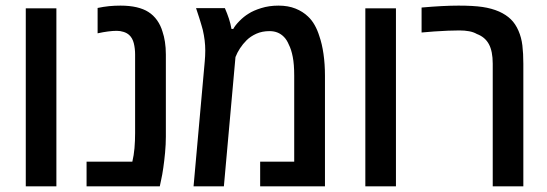

<svg xmlns="http://www.w3.org/2000/svg" viewBox="-20 -660 1939 680"><path d="M71.3 0V-630.4H179.7V0Z M286.6 0V-87.4H448.7Q454.1 -109.9 456.3 -135.3Q458.5 -160.6 458.5 -188.5V-466.8Q458.5 -488.3 453.9 -506.8Q449.2 -525.4 437.5 -536.1Q429.2 -543.5 417.5 -547.1Q405.8 -550.8 393.6 -550.8Q379.9 -550.8 362.8 -548.6Q345.7 -546.4 325.7 -542V-631.8Q346.7 -636.2 366.2 -638.2Q385.7 -640.1 406.7 -640.1Q439 -640.1 463.9 -634.3Q488.8 -628.4 505.4 -617.7Q523.4 -606.4 536.4 -588.1Q549.3 -569.8 555.7 -547.4Q561 -532.2 564.2 -511.7Q567.4 -491.2 567.4 -466.8V-175.8Q567.4 -148.9 564.7 -119.9Q562 -90.8 558.3 -65.4Q554.7 -40 550.8 -23.4L545.9 0Z M665.5 0 705.1 -441.9Q706.1 -451.7 706.5 -461.7Q707 -471.7 707 -481Q707 -499 704.8 -517.1Q702.6 -535.2 698.2 -554.2Q696.8 -560.1 694.3 -568.1Q691.9 -576.2 689.5 -584.2Q687 -592.3 685.5 -597.2Q682.6 -606 679.9 -614.3Q677.2 -622.6 674.3 -631.3H776.4Q784.7 -612.3 790.8 -593.8Q796.9 -575.2 799.8 -557.6H806.2Q812.5 -569.8 828.1 -585.7Q843.8 -601.6 859.9 -611.3Q877 -622.6 905 -631.3Q933.1 -640.1 966.3 -640.1Q1000.5 -640.1 1026.6 -629.6Q1052.7 -619.1 1070.8 -601.6Q1084.5 -588.9 1094.5 -571Q1104.5 -553.2 1110.8 -532.7Q1120.6 -504.9 1125.7 -469Q1130.9 -433.1 1130.9 -392.1V0H901.4V-87.4H1022V-392.1Q1022 -432.6 1016.8 -458.7Q1011.7 -484.9 1002.9 -502Q996.1 -518.6 985.8 -529.1Q975.6 -539.6 962.9 -544.7Q950.2 -549.8 934.6 -549.8Q908.2 -549.8 887.7 -540.5Q867.2 -531.2 853.5 -517.6Q839.8 -503.9 830.1 -489Q820.3 -474.1 814 -458L772.9 0Z M1273.9 0V-630.4H1382.3V0Z M1725.1 0V-434.6Q1725.1 -478.5 1711.4 -503.7Q1697.8 -528.8 1668.9 -539.6Q1657.2 -546.4 1641.6 -549.3Q1626 -552.2 1606.9 -552.2Q1590.3 -552.2 1566.7 -551.3Q1543 -550.3 1518.1 -548.6Q1493.2 -546.9 1473.1 -544.9V-633.3Q1511.2 -636.7 1543.9 -638.4Q1576.7 -640.1 1604 -640.1Q1656.2 -640.1 1689 -635.3Q1721.7 -630.4 1747.6 -619.1Q1772.5 -607.9 1789.1 -591.8Q1805.7 -575.7 1816.4 -550.8Q1826.7 -527.3 1830.1 -499Q1833.5 -470.7 1833.5 -434.1V0Z"/></svg>

Font: Open Sans SemiCondensed SemiBold
Style: Regular
Weight: 600
Width: 4
Designer: Monotype Design Team
Foundry: Monotype Imaging Inc.
Version: Version 3.000